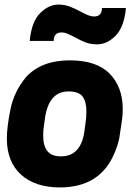

<svg xmlns="http://www.w3.org/2000/svg" viewBox="-20 -807 596 840"><path d="M405 -613Q375 -613 351.5 -622.5Q328 -632 308 -644Q292 -652 277.5 -658.5Q263 -665 249 -665Q215 -665 215 -628H110Q118 -712 155.5 -749.5Q193 -787 236 -787Q263 -787 287 -777.5Q311 -768 331 -757Q348 -748 363 -741.5Q378 -735 392 -735Q426 -735 426 -772H531Q523 -688 485.5 -650.5Q448 -613 405 -613ZM247 -123Q339 -123 351 -246L353 -260Q358 -290 358 -319Q358 -363 341 -385Q324 -407 280 -407Q191 -407 176 -284Q174 -269 172.5 -259Q171 -249 170 -239.5Q169 -230 169 -212Q169 -170 187 -146.5Q205 -123 247 -123ZM242 13Q134 13 72 -43Q10 -99 10 -201Q10 -250 25 -325Q41 -408 96 -472Q163 -543 285 -543Q403 -543 460 -484.5Q517 -426 517 -329Q517 -307 514 -284L502 -203Q496 -173 482 -140Q420 13 242 13Z"/></svg>

Font: Tanohe Sans
Style: Bold Italic
Weight: 700
Designer: Village Type and Design LLC & Cristiano Sobral
Foundry: Cooper Hewitt Smithsonian Design Museum
Version: Version 1.00;September 29, 2021;FontCreator 13.0.0.2655 64-b